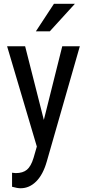

<svg xmlns="http://www.w3.org/2000/svg" viewBox="-20 -770 457 1003"><path d="M209 -143.6 305.2 -528.3H397L224.1 74.7Q204.6 142.6 168.9 178Q133.3 213.4 87.9 213.4Q70.3 213.4 43 205.6V132.3L62 134.3Q99.6 134.3 120.8 116.5Q142.1 98.6 155.3 54.7L172.4 -4.4L17.1 -528.3H111.3ZM261.7 -750H371.1L240.2 -606.4H167.5Z"/></svg>

Font: Roboto Condensed
Style: Regular
Weight: 400
Designer: Google
Version: Version 2.001047; 2015